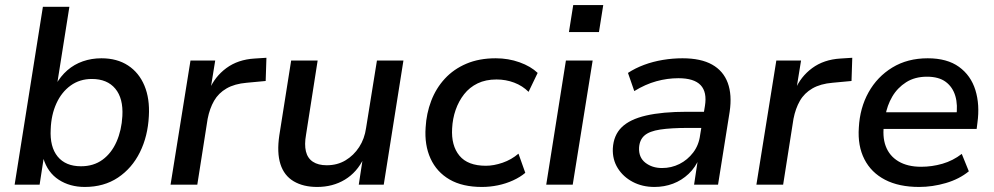

<svg xmlns="http://www.w3.org/2000/svg" viewBox="-20 -732 3940 761"><path d="M316 9Q257 9 213 -19.5Q169 -48 152 -104H153L137 0H38L150 -705H255L206 -396H201Q220 -430 247 -453.5Q274 -477 308.5 -489Q343 -501 382 -501Q444 -501 487.5 -472.5Q531 -444 552.5 -392.5Q574 -341 570 -272Q566 -192 534.5 -128.5Q503 -65 447.5 -28Q392 9 316 9ZM301 -73Q351 -73 386.5 -99Q422 -125 442 -170.5Q462 -216 465 -272Q469 -342 437 -380.5Q405 -419 344 -419Q296 -419 260 -393Q224 -367 203.5 -322Q183 -277 181 -220Q177 -150 208.5 -111.5Q240 -73 301 -73Z M656 0 735 -492H833L814 -375H809Q831 -428 877 -462Q923 -496 989 -500L1036 -503L1033 -411L958 -404Q910 -400 878 -381.5Q846 -363 828.5 -332.5Q811 -302 803 -261L762 0Z M1237 9Q1182 9 1144 -13.5Q1106 -36 1091.5 -81.5Q1077 -127 1087 -195L1134 -492H1239L1193 -198Q1186 -159 1192.5 -132Q1199 -105 1220 -91Q1241 -77 1275 -77Q1317 -77 1349.5 -96.5Q1382 -116 1403.5 -149Q1425 -182 1431 -225L1474 -492H1579L1501 0H1402L1418 -105H1422Q1395 -49 1347 -20Q1299 9 1237 9Z M1890 9Q1813 9 1762 -20.5Q1711 -50 1686.5 -103.5Q1662 -157 1667 -227Q1670 -282 1689 -332Q1708 -382 1743 -420Q1778 -458 1828.5 -479.5Q1879 -501 1945 -501Q1995 -501 2039.5 -485Q2084 -469 2111 -443L2075 -368Q2051 -392 2018 -404.5Q1985 -417 1948 -417Q1905 -417 1873 -401.5Q1841 -386 1819.5 -358.5Q1798 -331 1786 -296.5Q1774 -262 1772 -223Q1768 -155 1801 -115Q1834 -75 1906 -75Q1937 -75 1972 -87Q2007 -99 2035 -123L2062 -47Q2042 -30 2013.5 -17Q1985 -4 1953.5 2.5Q1922 9 1890 9Z M2235 -605 2252 -712H2371L2354 -605ZM2145 0 2223 -492H2329L2250 0Z M2574 9Q2526 9 2488 -11Q2450 -31 2428.5 -65.5Q2407 -100 2409 -144Q2412 -196 2444 -227.5Q2476 -259 2540.5 -274Q2605 -289 2703 -289H2783L2773 -225H2708Q2639 -225 2596.5 -218.5Q2554 -212 2534.5 -195Q2515 -178 2513 -147Q2511 -108 2538 -87Q2565 -66 2604 -66Q2641 -66 2673 -82Q2705 -98 2727.5 -127.5Q2750 -157 2755 -197L2774 -312Q2783 -367 2757 -394.5Q2731 -422 2669 -422Q2625 -422 2581.5 -410Q2538 -398 2494 -371L2469 -443Q2498 -462 2533 -475Q2568 -488 2607 -494.5Q2646 -501 2685 -501Q2758 -501 2802.5 -476Q2847 -451 2864.5 -403.5Q2882 -356 2872 -289L2826 0H2731L2747 -106H2752Q2737 -69 2709.5 -43Q2682 -17 2647.5 -4Q2613 9 2574 9Z M2978 0 3057 -492H3155L3136 -375H3131Q3153 -428 3199 -462Q3245 -496 3311 -500L3358 -503L3355 -411L3280 -404Q3232 -400 3200 -381.5Q3168 -363 3150.5 -332.5Q3133 -302 3125 -261L3084 0Z M3623 9Q3543 9 3488 -19.5Q3433 -48 3406 -101Q3379 -154 3384 -226Q3388 -304 3422.5 -366Q3457 -428 3517 -464.5Q3577 -501 3657 -501Q3734 -501 3781 -467Q3828 -433 3846 -375Q3864 -317 3854 -245L3851 -221H3463L3473 -287H3789L3770 -269Q3777 -316 3766.5 -351.5Q3756 -387 3728.5 -407.5Q3701 -428 3654 -428Q3606 -428 3571.5 -406Q3537 -384 3516.5 -349Q3496 -314 3489 -272L3485 -247Q3476 -192 3490.5 -153Q3505 -114 3541 -92.5Q3577 -71 3631 -71Q3674 -71 3715.5 -83Q3757 -95 3792 -122L3820 -53Q3782 -22 3729 -6.5Q3676 9 3623 9Z"/></svg>

Font: Nunito Sans 10pt SemiBold
Style: Italic
Weight: 600
Italic angle: -9°
Designer: Vernon Adams
Foundry: Vernon Adams
Version: Version 3.101;gftools[0.9.27]